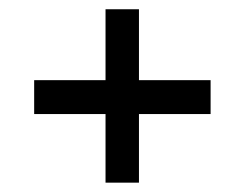

<svg xmlns="http://www.w3.org/2000/svg" viewBox="-20 -478 532 417"><path d="M281.8 -81.3V-230.3H437.4V-303.9H281.8V-457.9H209.2V-303.9H54.2V-230.3H209.2V-81.3Z"/></svg>

Font: Arad-FD-VF Thin
Style: Regular
Weight: 100
Designer: Mohammad Darvishi
Version: Version 1.010;September 21, 2024;FontCreator 15.0.0.2992 64-